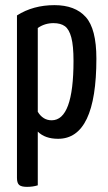

<svg xmlns="http://www.w3.org/2000/svg" viewBox="-20 -530 422 747"><path d="M46 0ZM192 -510Q272 -510 313.5 -464Q355 -418 355 -302Q355 10 206 10Q155 10 127 -18V191Q108 197 85 197Q63 197 54.5 189.5Q46 182 46 162V-470Q109 -510 192 -510ZM181 -62Q266 -62 266 -293Q266 -352 257.5 -384Q249 -416 232.5 -428Q216 -440 188 -440Q154 -440 127 -421V-95Q147 -62 181 -62Z"/></svg>

Font: Yanone Kaffeesatz
Style: Regular
Weight: 400
Designer: Yanone (Cyrillic: Daniel Pouzeot & Huerta Tipografica)
Foundry: Yanone
Version: Version 1.100;PS 001.100;hotconv 1.0.70;makeotf.lib2.5.58329